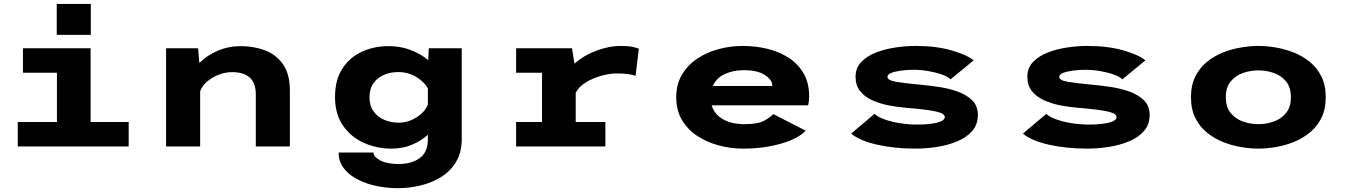

<svg xmlns="http://www.w3.org/2000/svg" viewBox="-20 -746 6865 978"><path d="M269 -726H442.5V-568.5H269ZM70.5 0V-124.5H270V-375.5H97V-500H441.5V-124.5H635.5V0Z M826 0V-500H989L995.5 -425Q1033.5 -463.5 1088.2 -487.2Q1143 -511 1206.5 -511Q1274 -511 1331 -489Q1388 -467 1422.2 -417.5Q1456.5 -368 1456.5 -285V0H1283V-265.5Q1283 -378.5 1162 -378.5Q1127 -378.5 1093.2 -365.2Q1059.5 -352 1034.5 -330Q1009.5 -308 999.5 -281.5V0Z M1973 11Q1898.5 11 1833 -18.5Q1767.5 -48 1727 -106.5Q1686.5 -165 1686.5 -251.5Q1686.5 -338.5 1723.5 -396Q1760.5 -453.5 1822.5 -482.2Q1884.5 -511 1959 -511Q2021.5 -511 2073 -490.8Q2124.5 -470.5 2161.5 -440L2164 -500H2332V-38.5Q2332 30 2303.5 77.8Q2275 125.5 2227.5 155.2Q2180 185 2122.2 198.8Q2064.5 212.5 2006.5 212.5Q1951 212.5 1897.2 201.2Q1843.5 190 1800 167.2Q1756.5 144.5 1730.8 110.5Q1705 76.5 1705 31H1882.5Q1882.5 53 1917.2 71.2Q1952 89.5 2011 89.5Q2074.5 89.5 2117 60Q2159.5 30.5 2159.5 -37.5V-59.5Q2126 -29 2079 -9Q2032 11 1973 11ZM1862 -250.5Q1862 -207.5 1882.8 -178.8Q1903.5 -150 1937.5 -135.5Q1971.5 -121 2011 -121Q2044 -121 2074.5 -134Q2105 -147 2127.8 -168.2Q2150.5 -189.5 2159.5 -213V-295.5Q2141.5 -329 2100.5 -354Q2059.5 -379 2008.5 -379Q1969.5 -379 1936 -364.8Q1902.5 -350.5 1882.2 -322Q1862 -293.5 1862 -250.5Z M2609 0V-124.5H2741V-375.5H2609V-500H2893.5L2906.5 -421.5Q2937.5 -450 2977.8 -470.2Q3018 -490.5 3060.5 -501.2Q3103 -512 3141 -512Q3181.5 -512 3204.2 -506.8Q3227 -501.5 3234 -498L3217.5 -359.5Q3210 -363 3185.2 -367.5Q3160.5 -372 3122.5 -372Q3085 -372 3041.5 -359.8Q2998 -347.5 2962.5 -325.2Q2927 -303 2912.5 -273V-124.5H3063.5V0Z M3765 11Q3702.5 11 3642 -5Q3581.5 -21 3532.2 -53.2Q3483 -85.5 3453.8 -134.8Q3424.5 -184 3424.5 -250Q3424.5 -315.5 3453 -364.5Q3481.5 -413.5 3530 -446.2Q3578.5 -479 3639 -495.5Q3699.5 -512 3763.5 -512Q3829 -512 3889.5 -497.2Q3950 -482.5 3997.8 -451.5Q4045.5 -420.5 4073.5 -372Q4101.5 -323.5 4101.5 -256Q4101.5 -241.5 4100 -229.5Q4098.5 -217.5 4096.5 -209.5H3605Q3618.5 -164.5 3662 -139Q3705.5 -113.5 3774.5 -113.5Q3841 -113.5 3873.2 -131.5Q3905.5 -149.5 3918.5 -165L4084 -80.5Q4062.5 -56 4016.5 -35.2Q3970.5 -14.5 3906 -1.8Q3841.5 11 3765 11ZM3769 -388.5Q3714.5 -388.5 3671.8 -368.8Q3629 -349 3611 -308H3914V-310.5Q3914 -338 3877 -363.2Q3840 -388.5 3769 -388.5Z M4643 11Q4536.5 11 4448 -9Q4359.5 -29 4315.5 -65.5L4434.5 -166Q4450.5 -150.5 4485 -138Q4519.5 -125.5 4563.8 -118.5Q4608 -111.5 4652.5 -111.5Q4714 -111.5 4753.2 -121.2Q4792.5 -131 4792.5 -150Q4792.5 -168.5 4745.2 -178.5Q4698 -188.5 4601.5 -196.5Q4553.5 -200 4506.5 -209.2Q4459.5 -218.5 4421.5 -236Q4383.5 -253.5 4360.8 -282.5Q4338 -311.5 4338 -355.5Q4338 -400 4367 -430.2Q4396 -460.5 4442.2 -478.5Q4488.5 -496.5 4541.8 -504.2Q4595 -512 4643.5 -512Q4750.5 -512 4829 -488.8Q4907.5 -465.5 4939.5 -438.5L4822 -342Q4809.5 -355 4779 -366Q4748.5 -377 4709.8 -383.8Q4671 -390.5 4634.5 -390.5Q4602.5 -390.5 4571.5 -386.5Q4540.5 -382.5 4520.5 -374.8Q4500.5 -367 4500.5 -354.5Q4500.5 -337 4543.5 -329.5Q4586.5 -322 4663.5 -315Q4708.5 -311 4760 -303.5Q4811.5 -296 4857.2 -279.8Q4903 -263.5 4932 -235Q4961 -206.5 4961 -160.5Q4961 -112.5 4932.8 -79.5Q4904.5 -46.5 4857.8 -26.8Q4811 -7 4755 2Q4699 11 4643 11Z M5518 11Q5411.5 11 5323 -9Q5234.5 -29 5190.5 -65.5L5309.5 -166Q5325.5 -150.5 5360 -138Q5394.5 -125.5 5438.8 -118.5Q5483 -111.5 5527.5 -111.5Q5589 -111.5 5628.2 -121.2Q5667.5 -131 5667.5 -150Q5667.5 -168.5 5620.2 -178.5Q5573 -188.5 5476.5 -196.5Q5428.5 -200 5381.5 -209.2Q5334.5 -218.5 5296.5 -236Q5258.5 -253.5 5235.8 -282.5Q5213 -311.5 5213 -355.5Q5213 -400 5242 -430.2Q5271 -460.5 5317.2 -478.5Q5363.5 -496.5 5416.8 -504.2Q5470 -512 5518.5 -512Q5625.5 -512 5704 -488.8Q5782.5 -465.5 5814.5 -438.5L5697 -342Q5684.5 -355 5654 -366Q5623.5 -377 5584.8 -383.8Q5546 -390.5 5509.5 -390.5Q5477.5 -390.5 5446.5 -386.5Q5415.5 -382.5 5395.5 -374.8Q5375.5 -367 5375.5 -354.5Q5375.5 -337 5418.5 -329.5Q5461.5 -322 5538.5 -315Q5583.5 -311 5635 -303.5Q5686.5 -296 5732.2 -279.8Q5778 -263.5 5807 -235Q5836 -206.5 5836 -160.5Q5836 -112.5 5807.8 -79.5Q5779.5 -46.5 5732.8 -26.8Q5686 -7 5630 2Q5574 11 5518 11Z M6390 11Q6349 11 6302.2 3.2Q6255.5 -4.5 6210.2 -22.5Q6165 -40.5 6128 -70.5Q6091 -100.5 6068.8 -145Q6046.5 -189.5 6046.5 -251Q6046.5 -312 6068.8 -356.5Q6091 -401 6128 -431Q6165 -461 6210 -478.8Q6255 -496.5 6302 -504.2Q6349 -512 6390 -512Q6431 -512 6477.8 -504.2Q6524.5 -496.5 6569.5 -478.8Q6614.5 -461 6651.5 -431Q6688.5 -401 6710.8 -356.5Q6733 -312 6733 -251Q6733 -189.5 6710.8 -145Q6688.5 -100.5 6651.5 -70.5Q6614.5 -40.5 6569.5 -22.5Q6524.5 -4.5 6477.8 3.2Q6431 11 6390 11ZM6390 -113.5Q6430.5 -113.5 6468.5 -127Q6506.5 -140.5 6531 -170.8Q6555.5 -201 6555.5 -251Q6555.5 -301 6531 -331Q6506.5 -361 6468.5 -374.2Q6430.5 -387.5 6390 -387.5Q6349.5 -387.5 6311.2 -374.2Q6273 -361 6248.5 -331Q6224 -301 6224 -251Q6224 -201 6248.5 -170.8Q6273 -140.5 6311.2 -127Q6349.5 -113.5 6390 -113.5Z"/></svg>

Font: Trispace SemiExpanded
Style: Bold
Weight: 700
Width: 6
Designer: Tyler Finck
Foundry: Etcetera Type Company
Version: Version 1.210; ttfautohint (v1.8.3)